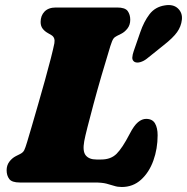

<svg xmlns="http://www.w3.org/2000/svg" viewBox="-20 -730 748 768"><path d="M358.5 0H59Q27.5 0 17 -14Q6.5 -28 6.5 -49Q6.5 -68.5 17.2 -83Q28 -97.5 43.5 -105.5L59.5 -113.5Q72 -119.5 76.8 -129Q81.5 -138.5 88.5 -162Q95 -183.5 106.8 -223.8Q118.5 -264 132.5 -312.5Q146.5 -361 160 -409.5Q173.5 -458 183.5 -497.2Q193.5 -536.5 197.5 -557Q201.5 -580 185.5 -589.5L171 -598Q158.5 -605 150.5 -615.5Q142.5 -626 142.5 -642Q142.5 -667.5 158.2 -683.8Q174 -700 203.5 -700H448.5Q480.5 -700 490.8 -685.8Q501 -671.5 501 -651Q501 -630.5 490 -616.2Q479 -602 465 -595L448 -586.5Q438.5 -582 433.5 -575Q428.5 -568 421.5 -546Q403 -486 385.5 -425.8Q368 -365.5 353.8 -312.5Q339.5 -259.5 329.8 -221Q320 -182.5 317 -165.5Q309.5 -125 323 -108.5Q336.5 -92 365.5 -92H385Q423.5 -92 446.5 -115Q469.5 -138 498.5 -194Q516 -228 532 -241.2Q548 -254.5 564.5 -254.5Q589.5 -254.5 600 -236.5Q610.5 -218.5 610.5 -189Q610.5 -135 593.5 -87.8Q576.5 -40.5 544.2 -11.2Q512 18 467 18Q450.5 18 436.8 13.5Q423 9 405.5 4.5Q388 0 358.5 0ZM541 -601Q555.5 -643.5 578 -673Q600.5 -702.5 639.5 -708.5Q673 -714 691.8 -696.2Q710.5 -678.5 707.5 -651Q704.5 -624 688.2 -601.2Q672 -578.5 635 -549.5L567 -495Q555 -485.5 541.2 -481.5Q527.5 -477.5 518 -482.5Q508.5 -488.5 509.2 -500.2Q510 -512 515 -526Z"/></svg>

Font: Fraunces 9pt SuperSoft Black
Style: Italic
Weight: 900
Italic angle: -16°
Version: Version 1.000;[0bf87f6ff]